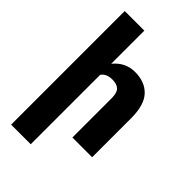

<svg xmlns="http://www.w3.org/2000/svg" viewBox="-281 -843 1139 1139"><g transform="rotate(45 289.0 -273.5)"><path d="M217.3 -379.4V203.1H52.7V-750H217.3V-472.2Q271 -538.1 352.1 -538.1Q435.1 -538.1 481.9 -488.5Q528.8 -439 529.3 -330.6V0H363.8V-329.1Q363.8 -375 345.2 -393.1Q326.7 -411.1 288.6 -411.1Q238.8 -411.1 217.3 -379.4Z"/></g></svg>

Font: Mardoto Black
Style: Regular
Weight: 900
Designer: Christian Robertson, Vahan Hovhannisyan
Foundry: Google
Version: Version 1.000